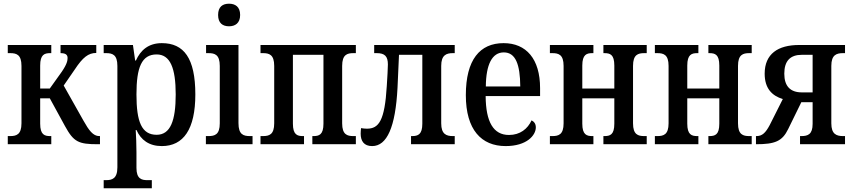

<svg xmlns="http://www.w3.org/2000/svg" viewBox="-20 -779 4607 1037"><path d="M22 0H257V-44H251C221 -44 197 -51 197 -111V-248H249L331 -98C378 -12 404 0 509 0H520V-44H516C483 -44 460 -75 431 -127L324 -317L384 -404C427 -469 457 -493 500 -493V-536H307V-492C333 -492 345 -484 345 -466C345 -452 342 -433 314 -392L249 -301H197V-425C197 -484 220 -492 251 -492H257V-536H22V-492H35C69 -492 96 -484 96 -423V-113C96 -52 68 -44 35 -44H22Z M540 238H800V194H776C745 194 717 187 717 128V43C717 3 715 -45 713 -77H717C741 -23 785 10 854 10C971 10 1035 -81 1035 -269C1035 -465 973 -546 854 -546C782 -546 739 -508 714 -452H710L698 -536H540V-492H553C587 -492 614 -484 614 -423V125C614 186 585 194 553 194H540ZM826 -51C745 -51 717 -121 717 -269C717 -415 745 -485 826 -485C899 -485 929 -412 929 -269C929 -126 900 -51 826 -51Z M1217 -637C1250 -637 1277 -654 1277 -698C1277 -743 1250 -759 1217 -759C1183 -759 1158 -743 1158 -698C1158 -654 1183 -637 1217 -637ZM1092 0H1344V-44H1330C1295 -44 1268 -52 1268 -114V-536H1093V-492H1106C1140 -492 1167 -484 1167 -423V-113C1167 -52 1140 -44 1106 -44H1092Z M1387 0H1622V-44H1616C1586 -44 1562 -51 1562 -111V-483H1727V-111C1727 -51 1703 -44 1673 -44H1667V0H1902V-44H1889C1855 -44 1828 -52 1828 -113V-423C1828 -484 1855 -492 1889 -492H1902V-536H1387V-492H1400C1434 -492 1461 -484 1461 -423V-113C1461 -52 1434 -44 1400 -44H1387Z M1990 10C2070 10 2116 -92 2127 -305L2135 -483H2261V-111C2261 -53 2238 -44 2206 -44H2200V0H2436V-44H2426C2391 -44 2363 -54 2363 -113V-423C2363 -482 2391 -492 2426 -492H2436V-536H2001V-492H2015C2058 -492 2075 -475 2075 -431C2075 -411 2072 -361 2069 -314C2058 -127 2026 -84 1962 -84C1952 -84 1942 -85 1930 -87C1929 -77 1928 -67 1928 -57C1928 -17 1946 10 1990 10Z M2711 10C2825 10 2874 -48 2874 -91C2874 -110 2865 -122 2851 -129C2830 -83 2789 -50 2729 -50C2645 -50 2604 -120 2603 -260H2897V-303C2897 -461 2822 -546 2700 -546C2572 -546 2496 -457 2496 -265C2496 -78 2580 10 2711 10ZM2790 -312H2604C2605 -431 2638 -496 2701 -496C2765 -496 2789 -431 2790 -312Z M2950 0H3185V-44H3179C3149 -44 3125 -51 3125 -111V-248H3298V-111C3298 -51 3275 -44 3244 -44H3239V0H3473V-44H3460C3426 -44 3399 -52 3399 -113V-423C3399 -484 3426 -492 3460 -492H3473V-536H3239V-492H3244C3275 -492 3298 -485 3298 -425V-301H3125V-425C3125 -485 3149 -492 3179 -492H3185V-536H2950V-492H2963C2997 -492 3024 -484 3024 -423V-113C3024 -52 2997 -44 2963 -44H2950Z M3517 0H3752V-44H3746C3716 -44 3692 -51 3692 -111V-248H3865V-111C3865 -51 3842 -44 3811 -44H3806V0H4040V-44H4027C3993 -44 3966 -52 3966 -113V-423C3966 -484 3993 -492 4027 -492H4040V-536H3806V-492H3811C3842 -492 3865 -485 3865 -425V-301H3692V-425C3692 -485 3716 -492 3746 -492H3752V-536H3517V-492H3530C3564 -492 3591 -484 3591 -423V-113C3591 -52 3564 -44 3530 -44H3517Z M4063 0C4166 0 4205 -16 4237 -82L4308 -227H4369V-110C4369 -53 4343 -44 4308 -44H4301V0H4544V-44H4534C4498 -44 4470 -54 4470 -113V-423C4470 -483 4498 -492 4534 -492H4544V-536H4296C4182 -536 4110 -488 4110 -381C4110 -302 4149 -262 4208 -244L4137 -103C4115 -62 4097 -44 4066 -44H4063ZM4311 -280C4249 -280 4216 -313 4216 -381C4216 -450 4248 -483 4311 -483H4369V-280Z"/></svg>

Font: Noto Serif Condensed Medium
Style: Regular
Weight: 500
Width: 3
Designer: Monotype Design Team
Foundry: Monotype Imaging Inc.
Version: Version 2.015